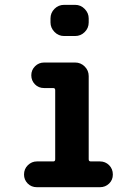

<svg xmlns="http://www.w3.org/2000/svg" viewBox="-20 -780 540 800"><path d="M247.1 -759.8H293Q316.4 -759.8 333 -742.7Q349.6 -725.6 349.6 -703.1V-686.5Q349.6 -663.1 333 -646.5Q316.4 -629.9 293 -629.9H247.1Q223.6 -629.9 207 -647Q190.4 -664.1 190.4 -686.5V-703.1Q190.4 -726.6 207 -743.2Q223.6 -759.8 247.1 -759.8ZM396.5 -107.4Q418.9 -107.4 434.6 -91.8Q450.2 -76.2 450.2 -52.7Q450.2 -30.3 434.6 -15.1Q418.9 0 396.5 0H133.8Q110.4 0 95.2 -15.6Q80.1 -31.2 80.1 -52.7Q80.1 -76.2 96.2 -91.8Q112.3 -107.4 133.8 -107.4H202.1Q210 -107.4 210 -116.2V-404.3Q210 -413.1 202.1 -413.1H164.1Q140.6 -413.1 125.5 -428.7Q110.4 -444.3 110.4 -466.3Q110.4 -488.3 126 -503.9Q141.6 -519.5 164.1 -519.5H293Q316.4 -519.5 333 -502.9Q349.6 -486.3 349.6 -462.9V-116.2Q349.6 -107.4 358.4 -107.4Z"/></svg>

Font: Rounded Mgen+ 1m bold
Style: Bold
Weight: 700
Designer: [Source Han Sans]
Ryoko NISHIZUKA  (kana & ideographs); Paul D. Hunt (Latin, Greek & Cyrillic); Wenlong ZHANG  (bopomofo
Version: Version 1.059.20150602